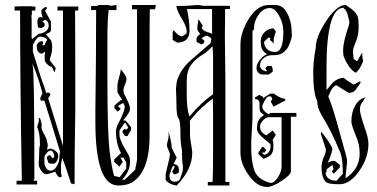

<svg xmlns="http://www.w3.org/2000/svg" viewBox="-20 -739 1504 765"><path d="M182 -139Q175 -139 167 -130.5Q159 -122 157 -114V-85Q165 -59 182 -59Q194 -59 203 -72Q212 -85 215 -98L219 -136L157 -338H143L140 -347L149 -367Q136 -421 110 -484V-478Q117 -465 117 -27L115 -23Q115 -20 114 -19H128V-4H46V-19H67Q60 -421 60 -697H38V-713L61 -714H108V-713H121V-697H107V-683L105 -675L106 -667V-587L109 -584L135 -605H142Q174 -614 174 -637Q174 -654 161 -660Q159 -659 156.5 -658Q154 -657 152 -656Q150 -655 149 -652Q155 -651 157.5 -644Q160 -637 154 -632Q146 -627 145 -627L132 -629Q129 -642 129 -651Q129 -671 142 -671Q144 -671 150 -669L145 -687V-698Q145 -700 152 -705.5Q159 -711 162 -711Q167 -711 167 -707Q167 -704 163 -700.5Q159 -697 160 -695L183 -653V-620Q183 -615 180 -612Q177 -609 170.5 -606.5Q164 -604 163 -603L184 -577Q188 -564 188 -553Q188 -544 187 -537Q186 -530 185 -525.5Q184 -521 181.5 -513.5Q179 -506 178 -499L202 -468L198 -451Q196 -452 191.5 -462.5Q187 -473 185 -473Q177 -474 167.5 -484Q158 -494 158 -501V-518L160 -533L147 -525Q133 -526 128 -541L126 -556Q127 -564 133.5 -569.5Q140 -575 149 -575L153 -567L149 -561Q149 -557 156 -559Q161 -561 160 -566L168 -581Q164 -590 141 -593H140Q131 -593 121 -578Q111 -563 111 -556V-533L142 -433L158 -388L164 -368L171 -371Q181 -367 181 -362L172 -347L231 -158V-697H209V-713H292V-697H279Q280 -584 280 -356V-299Q277 -132 277 -5L263 -8L241 -75L228 -110L223 -85V-50L226 -37Q225 -33 220 -33Q216 -33 214 -34Q212 -35 209 -40L206 -44Q201 -51 201 -55L172 -46Q170 -45 165 -45Q153 -45 143.5 -60Q134 -75 134 -85Q134 -90 135 -102Q136 -114 136 -123Q136 -156 139 -159V-170Q139 -208 128 -233L135 -257L134 -266L139 -270L146 -246V-239Q146 -236 145 -235L147 -222L165 -186L170 -164V-155L167 -143L181 -147Q192 -145 202 -137Q212 -129 212 -120Q212 -108 206.5 -97.5Q201 -87 194 -87H181Q180 -87 178 -88Q169 -92 171 -97L167 -107V-114L173 -119L179 -121L184 -116Q184 -113 185 -112Q186 -112 188 -110Q193 -107 196 -116Q193 -139 182 -139Z M484 -424Q484 -415 478 -402Q472 -389 472 -381Q472 -372 473.5 -367.5Q475 -363 479 -356.5Q483 -350 485 -344Q498 -319 498 -305Q498 -290 470 -259H480L502 -233V-221L488 -197H478L467 -214Q475 -230 483 -222L491 -230L481 -248L476 -249L456 -219V-202Q456 -193 460.5 -181.5Q465 -170 469 -162Q473 -154 481.5 -140Q490 -126 492 -122Q498 -112 498 -94Q498 -57 467 -23H477L519 -63Q519 -67 522.5 -83Q526 -99 526 -106V-702H506V-719H601L598 -702H577Q576 -663 576 -580V-197Q576 -66 516 -19Q493 0 451 0Q360 0 360 -254V-299Q363 -504 363 -699H343V-715H370V-719H407Q419 -719 419 -716Q425 -716 444 -719V-699H413Q408 -662 408 -586V-413Q408 -207 417 -135Q426 -64 435 -38L457 -33L483 -68V-89L484 -90L472 -111H460L469 -94L456 -75L435 -94V-104L462 -129Q442 -167 442 -217Q442 -230 454 -252Q477 -296 477 -316L471 -329L450 -317L461 -305L449 -294L436 -308V-319L461 -340H467L448 -371V-398Q448 -409 454.5 -430.5Q461 -452 461 -463Q484 -437 484 -424Z M735 -275Q780 -329 829 -364V-506Q829 -521 827 -555Q803 -530 790 -523Q758 -504 741 -480Q724 -456 724 -415V-363Q724 -303 735 -275ZM683 -326Q683 -349 682 -365Q681 -381 681 -385Q683 -410 686 -420Q700 -463 738 -497Q803 -554 811 -560L819 -567L822 -583Q819 -593 801 -597L783 -587L794 -577V-569L783 -562L763 -572V-583Q762 -592 778 -604Q766 -616 766 -626Q766 -633 768.5 -646.5Q771 -660 771 -663L788 -636L783 -628Q789 -617 804 -612Q821 -607 825 -604V-703H725Q735 -656 735 -621V-617Q735 -570 686 -569L668 -580V-611L672 -619Q689 -596 706 -594L723 -605L724 -613Q724 -629 710 -655Q683 -698 683 -715Q729 -715 764 -719H768Q776 -719 789 -716H896V-703H877Q876 -652 876 -598V-583Q876 -581 878 -425V-146V-14H894V0H808V-14H827Q829 -48 829 -139V-292Q828 -319 828 -346Q779 -311 743 -266Q741 -263 739 -260.5Q737 -258 736 -257V-256Q737 -256 737 -250V-201Q737 -189 741.5 -164.5Q746 -140 746 -130Q746 -64 684 0Q683 1 682 1V0Q661 -4 656 -9Q643 -15 640 -23V-37Q639 -43 645 -67Q657 -114 657 -123Q657 -130 651 -142Q645 -154 645 -160Q645 -168 651 -188Q653 -203 651 -214Q653 -212 658.5 -187.5Q664 -163 664 -157V-156Q663 -155 663 -154Q663 -153 665 -149Q667 -145 667.5 -143.5Q668 -142 669 -140L684 -111L672 -86Q687 -82 690 -76.5Q693 -71 693 -52Q678 -42 673 -45L666 -54L676 -74L672 -78H669L664 -67L655 -41Q655 -15 676 -15Q681 -15 684.5 -16Q688 -17 690 -18Q692 -19 694.5 -22Q697 -25 697.5 -26.5Q698 -28 700 -34Q702 -40 703 -42Q709 -58 709 -72Q709 -80 708 -83Q705 -98 705 -141Q699 -169 699 -205Q699 -260 691 -268Q683 -276 683 -326Z M1032 -281Q1019 -290 1016.5 -295Q1014 -300 1014 -315V-326Q1014 -344 997 -344L995 -350L1013 -361L1027 -354L1028 -348L1057 -366H1071Q1099 -346 1112 -346H1115L1117 -339L1070 -314L1059 -334L1065 -345L1060 -355H1052Q1044 -355 1034.5 -338Q1025 -321 1025 -315Q1025 -299 1048 -285L1055 -286V-289H1161V-274H1139V-57Q1139 -42 1100 -17Q1065 6 1044 6Q1003 6 969 -44Q938 -88 938 -132V-561Q938 -609 970 -662Q1005 -719 1050 -719H1078Q1117 -719 1135 -660Q1142 -639 1142 -613V-608Q1143 -606 1143 -601Q1143 -589 1136 -570Q1129 -551 1123 -544Q1110 -529 1099 -524Q1088 -519 1063 -519Q1044 -519 1030 -507Q1016 -495 1016 -478Q1016 -462 1038 -455L1044 -456L1037 -467L1045 -476H1062Q1069 -463 1066 -453L1051 -442H1028Q1017 -442 1009.5 -449Q1002 -456 1002 -468Q1002 -484 1015.5 -500.5Q1029 -517 1044 -523Q1029 -533 1024 -543Q1019 -553 1019 -574Q1019 -596 1034.5 -611Q1050 -626 1070 -626L1079 -614Q1079 -610 1076 -604L1072 -590Q1068 -574 1073 -565L1055 -580L1058 -587L1051 -590L1034 -575L1032 -567Q1040 -532 1076 -532Q1109 -532 1109 -613Q1109 -646 1092 -676.5Q1075 -707 1055 -707Q1030 -707 1011 -681Q992 -655 992 -627V-621L986 -617V-268Q986 -258 983.5 -220Q981 -182 981 -177V-160V-150Q981 -100 992 -64Q1004 -24 1058 -10Q1073 -10 1087.5 -33Q1102 -56 1102 -75V-272H1051Q1040 -272 1028 -259.5Q1016 -247 1016 -235Q1016 -210 1042 -200L1066 -219L1079 -202L1066 -181Q1069 -174 1069 -167V-152Q1069 -124 1048 -114Q1046 -112 1030 -106L1010 -125V-132L1024 -153H1030L1041 -141L1034 -131H1022L1033 -122Q1058 -129 1058 -157V-164Q1057 -166 1030.5 -187.5Q1004 -209 1004 -225Q1004 -248 1010 -259Q1016 -270 1032 -281Z M1281 -380Q1283 -382 1293.5 -395Q1304 -408 1309 -412.5Q1314 -417 1325.5 -423Q1337 -429 1350 -429Q1363 -417 1389 -402L1416 -416V-408L1397 -381Q1388 -369 1369 -369L1319 -400Q1314 -397 1310 -393.5Q1306 -390 1302.5 -384.5Q1299 -379 1297.5 -376Q1296 -373 1292.5 -365Q1289 -357 1288 -355Q1306 -312 1329 -227L1358 -123Q1363 -105 1363 -95Q1363 -90 1360 -65.5Q1357 -41 1357 -34V-29Q1413 -65 1413 -128Q1413 -166 1397 -200Q1380 -242 1380 -255Q1380 -291 1395 -318Q1410 -345 1436 -351L1421 -328Q1414 -318 1414 -302Q1414 -287 1431 -236Q1448 -191 1448 -166Q1448 -111 1411.5 -58Q1375 -5 1333 -5Q1294 -5 1282 -11.5Q1270 -18 1264 -43Q1261 -57 1261 -72Q1261 -92 1271 -115Q1280 -135 1278 -143Q1277 -146 1277 -149L1258 -207L1260 -214Q1262 -212 1271.5 -199.5Q1281 -187 1286.5 -179Q1292 -171 1298 -160.5Q1304 -150 1304 -145Q1304 -140 1301 -130L1296 -115Q1291 -100 1285 -90Q1298 -98 1308 -98Q1310 -98 1312 -97.5Q1314 -97 1315 -97L1334 -82V-72L1310 -47L1302 -55L1309 -66L1304 -82L1281 -64V-54L1277 -49Q1283 -19 1321 -19L1346 -47V-52Q1346 -116 1331 -142Q1303 -212 1261 -281Q1244 -310 1244 -336Q1228 -368 1228 -450Q1228 -495 1238 -548Q1238 -570 1248 -596Q1255 -616 1278 -653Q1295 -680 1317 -700Q1337 -719 1355 -719H1358Q1381 -704 1389 -696Q1402 -683 1405.5 -672Q1409 -661 1409 -633Q1409 -597 1397 -571Q1386 -544 1386 -533L1389 -504L1403 -495L1423 -530Q1423 -511 1427 -495Q1410 -455 1398 -451L1402 -447Q1373 -459 1351 -510Q1347 -518 1347 -538Q1347 -569 1366 -626Q1372 -641 1372 -655Q1370 -659 1368 -669Q1366 -679 1365 -682Q1358 -701 1351 -704L1349 -708Q1315 -708 1298 -648Q1281 -586 1281 -477Z"/></svg>

Font: Bukvitsa
Style: Regular
Weight: 500
Foundry: Ponomar Technologies, Inc.
Version: Version 1.1